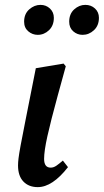

<svg xmlns="http://www.w3.org/2000/svg" viewBox="-20 -754 426 788"><path d="M135 14Q98 14 76 -9Q54 -32 54 -75Q54 -87 56 -104Q58 -121 64.5 -156.5Q71 -192 84 -257L127 -474L241 -493L250 -482L217 -362Q188 -256 174.5 -195Q161 -134 161 -102Q161 -66 188 -66Q200 -66 211.5 -74Q223 -82 238 -95L259 -68Q195 14 135 14ZM135 -611Q113 -611 96 -625.5Q79 -640 79 -665Q79 -697 100 -715.5Q121 -734 146 -734Q169 -734 185 -719Q201 -704 201 -681Q201 -649 181 -630Q161 -611 135 -611ZM319 -611Q297 -611 280.5 -625.5Q264 -640 264 -665Q264 -697 284.5 -715.5Q305 -734 330 -734Q354 -734 370 -719Q386 -704 386 -681Q386 -649 365.5 -630Q345 -611 319 -611Z"/></svg>

Font: Source Serif 4 Semibold
Style: Italic
Weight: 600
Italic angle: -12°
Designer: Frank Grießhammer
Foundry: Adobe
Version: Version 4.005;hotconv 1.1.0;makeotfexe 2.6.0